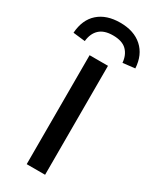

<svg xmlns="http://www.w3.org/2000/svg" viewBox="-266 -1013 876 1076"><g transform="rotate(30 172.0 -474.5)"><path d="M113 0V-705H232V0ZM50 -760 -28 -769Q-22 -856 30.5 -902.5Q83 -949 172 -949Q261 -949 314 -901.5Q367 -854 372 -769L294 -760Q290 -809 261 -838Q232 -867 172 -867Q115 -867 85 -839Q55 -811 50 -760Z"/></g></svg>

Font: Nunito Sans 7pt SemiExpanded SemiBold
Style: Regular
Weight: 600
Width: 6
Designer: Vernon Adams
Foundry: Vernon Adams
Version: Version 3.101;gftools[0.9.27]